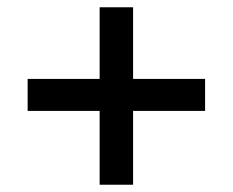

<svg xmlns="http://www.w3.org/2000/svg" viewBox="-20 -548 640 528"><path d="M254 -40V-243H56V-331H254V-528H346V-331H544V-243H346V-40Z"/></svg>

Font: Nunito Sans 12pt ExtraLight 11pt
Style: Bold
Weight: 700
Version: Version 3.101;gftools[0.9.27]